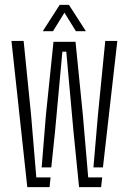

<svg xmlns="http://www.w3.org/2000/svg" viewBox="-20 -768 528 788"><path d="M304.5 0 281.5 -229.5 252 -556H236L206 -229.5L190.5 -81H151L168.5 -296.5L199.5 -596.5H290L320 -296.5L342 -40H399.5L395 0ZM92 0 27 -600H77L107.5 -296.5L129 -40H187.5L183.5 0ZM363.5 -81 382 -296.5 412 -600H461.5L402.5 -81ZM155.5 -640 225 -748H263L332.5 -640H291.5L244.5 -716L197.5 -640Z"/></svg>

Font: Big Shoulders Stencil Text Thin ExtraLight
Style: Regular
Weight: 250
Version: Version 2.001